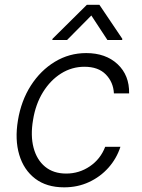

<svg xmlns="http://www.w3.org/2000/svg" viewBox="-20 -776 596 807"><path d="M249.6 11.4Q175.8 11.4 127.8 -25.2Q79.9 -61.8 60.9 -125.5Q41.9 -189.3 55.4 -270.2Q68.9 -352.6 109.7 -416.4Q150.6 -480.1 210.8 -516.5Q271 -552.9 342.3 -552.9Q424.4 -552.9 474.3 -506.2Q524.1 -459.5 522.7 -383.5H458.8Q456.3 -430.8 424.7 -463.1Q393.1 -495.4 334.9 -495.4Q282 -495.4 236.9 -467.2Q191.8 -438.9 160.7 -388.7Q129.6 -338.4 119 -272.4Q107.6 -206 121.1 -155Q134.6 -104 169.6 -75.3Q204.5 -46.5 258.2 -46.5Q312.9 -46.5 357.6 -76.9Q402.3 -107.2 422.2 -159.1H486.2Q470.2 -109.7 435.9 -71.2Q401.6 -32.7 354 -10.7Q306.5 11.4 249.6 11.4ZM262 -608 363.9 -710.9 431.4 -608H493.5L494.1 -612.9L397.9 -755.7H345L200.8 -612.9L199.8 -608Z"/></svg>

Font: Inter Light  BETA
Style: Italic
Weight: 300
Italic angle: 9.39999°
Designer: Rasmus Andersson
Foundry: rsms
Version: Version 3.011;git-f93a4a705